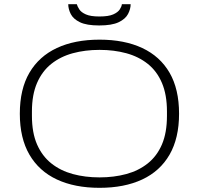

<svg xmlns="http://www.w3.org/2000/svg" viewBox="-20 -888 953 920"><path d="M457 12Q338 12 252.5 -28Q167 -68 121 -147Q75 -226 75 -343Q75 -461 121 -539.5Q167 -618 252.5 -658Q338 -698 457 -698Q576 -698 661.5 -658Q747 -618 792.5 -539.5Q838 -461 838 -343Q838 -226 792.5 -147Q747 -68 661.5 -28Q576 12 457 12ZM457 -38Q526 -38 585 -54Q644 -70 688 -105Q732 -140 756 -196Q780 -252 780 -333V-354Q780 -434 756 -490.5Q732 -547 688 -582Q644 -617 585 -633Q526 -649 457 -649Q388 -649 329 -633Q270 -617 226 -582Q182 -547 157.5 -490.5Q133 -434 133 -354V-333Q133 -252 157.5 -196Q182 -140 226 -105Q270 -70 329 -54Q388 -38 457 -38ZM455 -766Q395 -766 363 -781.5Q331 -797 319 -821Q307 -845 307 -868H348Q351 -857 360 -843Q369 -829 391.5 -819Q414 -809 456 -809Q500 -809 522.5 -819Q545 -829 554 -843Q563 -857 564 -868H606Q606 -845 593.5 -821Q581 -797 548.5 -781.5Q516 -766 455 -766Z"/></svg>

Font: Archivo SemiExpanded Thin
Style: Regular
Weight: 250
Width: 6
Designer: Hector Gatti
Foundry: Omnibus-Type
Version: Version 2.001